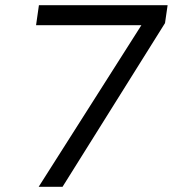

<svg xmlns="http://www.w3.org/2000/svg" viewBox="-20 -720 690 740"><path d="M129 0 525 -623H119L130 -700H626L616 -631L221 0Z"/></svg>

Font: Host Grotesk
Style: Italic
Weight: 400
Italic angle: -8°
Designer: Doğukan Karapınar based on Poppins by Indian Type Foundry, Jonny Pinhorn
Foundry: Element Type
Version: Version 1.001; ttfautohint (v1.8.4.7-5d5b)